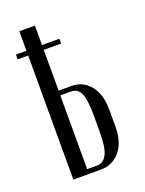

<svg xmlns="http://www.w3.org/2000/svg" viewBox="-103 -548 455 602"><g transform="rotate(-20 125.0 -247.5)"><path d="M131 -278Q170 -278 194 -248.5Q218 -219 218 -167V-111Q218 -59 193 -29.5Q168 0 129 0H37V-495H89V-278ZM166 -167Q166 -220 156.5 -241Q147 -262 125 -262H89V-16H123Q143 -16 154.5 -37.5Q166 -59 166 -111ZM2 -430H147V-414H2Z"/></g></svg>

Font: Moniqa Cond Heading
Style: Regular
Weight: 400
Width: 3
Designer: Rajesh Rajput
Foundry: Rajesh Rajput
Version: Version 1.000